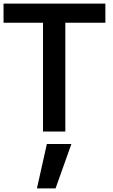

<svg xmlns="http://www.w3.org/2000/svg" viewBox="-29 -731 626 1067"><path d="M279.8 315.9 367.7 69.3H231.4L176.3 315.9ZM334 0V-604.5H556.6V-710.9H-9.3V-604.5H210V0Z"/></svg>

Font: Ride
Style: Bold
Weight: 700
Version: Version 3.000